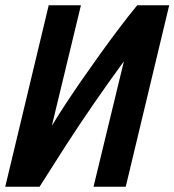

<svg xmlns="http://www.w3.org/2000/svg" viewBox="-33 -713 666 733"><path d="M-13 0 153 -693H276L165 -233Q188 -271 217.5 -316Q247 -361 281 -410Q315 -459 351 -509Q387 -559 422.5 -606Q458 -653 491 -693H613L447 0H324L440 -479Q378 -394 323.5 -315Q269 -236 219 -158.5Q169 -81 118 0Z"/></svg>

Font: Ubuntu Sans Mono
Style: Bold Italic
Weight: 700
Italic angle: -13.5°
Monospace: yes
Designer: Dalton Maag Ltd
Foundry: Dalton Maag Ltd
Version: Version 1.006